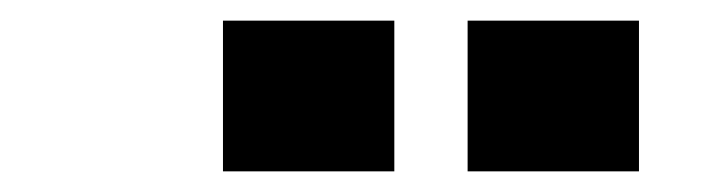

<svg xmlns="http://www.w3.org/2000/svg" viewBox="-20 -797 690 186"><path d="M433 -631V-777H599V-631ZM196 -631V-777H362V-631Z"/></svg>

Font: Azeret Mono Thin
Style: Regular
Weight: 100
Designer: Martin Vácha
Foundry: Displaay
Version: Version 1.002